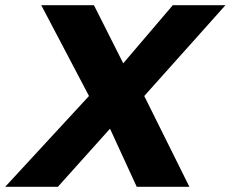

<svg xmlns="http://www.w3.org/2000/svg" viewBox="-33 -720 889 740"><path d="M126 -700H329L442 -476L633 -700H836L523 -350L697 0H494L391 -224L190 0H-13L310 -350Z"/></svg>

Font: Albert Sans Black
Style: Italic
Weight: 900
Italic angle: -11.25°
Designer: Andreas Rasmussen
Foundry: a.Foundry
Version: Version 1.025